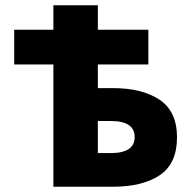

<svg xmlns="http://www.w3.org/2000/svg" viewBox="-20 -710 739 730"><path d="M183 -465H34V-597H183V-690H352V-597H544V-465H352V-375H409Q521 -375 587 -330.5Q653 -286 653 -188Q653 -88 587.5 -44Q522 0 409 0H183ZM492 -189Q492 -250 401 -250H352V-128H401Q492 -128 492 -189Z"/></svg>

Font: Nebula Sans Bold
Style: Regular
Weight: 700
Designer: Paul D. Hunt for Adobe (as Source Sans)
Foundry: Nebula Entertainment & Broadcasting LLC
Version: Version 1.010